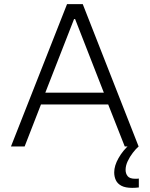

<svg xmlns="http://www.w3.org/2000/svg" viewBox="-20 -708 723 928"><path d="M33 0 304 -688H380L650 0H583L503 -203H178L99 0ZM199 -260H482L343 -616H338ZM619 200Q586 200 567 190Q548 180 540 163Q532 146 532 125Q532 93 553 56Q574 19 607 -10L650 0Q637 11 622 30.5Q607 50 597 71.5Q587 93 587 113Q587 131 597 143.5Q607 156 634 156Q637 156 641 156Q645 156 651 155V198Q642 199 635 199.5Q628 200 619 200Z"/></svg>

Font: Saira Thin Light
Style: Regular
Weight: 300
Version: Version 1.101